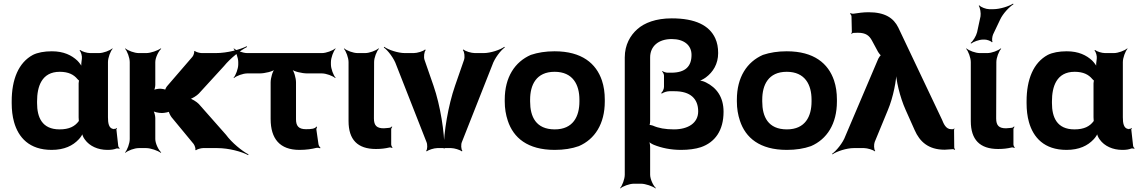

<svg xmlns="http://www.w3.org/2000/svg" viewBox="-20 -823 6325 1067"><path d="M612 -107 615 -104 611 -106C584 -109 580 -140 580 -171V-478C580 -502 594 -539 606 -552L604 -554C591 -542 554 -528 530 -528H481C463 -528 435 -537 426 -545L422 -542C431 -535 437 -510 435 -497C433 -482 429 -458 434 -446L438 -447C434 -457 421 -475 410 -486C378 -516 334 -538 268 -538C226 -538 189 -531 163 -518C83 -475 45 -382 45 -260V-250C45 -212 49 -177 58 -145C82 -59 143 10 267 10C338 10 385 -14 417 -48C428 -59 440 -77 441 -87H436C435 -77 443 -58 452 -47C478 -11 524 10 577 10C598 10 613 8 628 2C632 1 640 2 643 4L645 0C642 -1 637 -8 637 -13L627 -102C626 -105 629 -108 630 -110L627 -112C626 -111 623 -107 621 -107ZM417 -360V-171C417 -165 418 -159 418 -153C418 -153 419 -149 420 -149C420 -149 420 -153 420 -153C419 -153 417 -149 417 -149C396 -121 365 -104 311 -104C213 -104 186 -172 186 -250V-260C186 -341 211 -424 312 -424C361 -424 390 -408 410 -384C411 -382 421 -373 422 -374L420 -378C419 -377 417 -363 417 -360Z M933 -172 1056 -23C1062 -15 1069 5 1065 10L1069 12C1073 7 1097 0 1108 0H1188C1252 0 1324 20 1359 39L1361 35C1326 17 1268 -30 1236 -74L1085 -245C1075 -256 1044 -276 1032 -276V-272C1044 -272 1075 -292 1085 -303L1225 -456C1260 -499 1317 -544 1353 -562L1351 -566C1315 -548 1244 -528 1179 -528H1101C1091 -528 1067 -534 1063 -540L1059 -538C1061 -532 1055 -513 1049 -507L911 -347C906 -342 895 -325 899 -320L903 -322C901 -327 877 -330 869 -330C857 -330 836 -326 831 -321L834 -318C839 -323 843 -341 843 -351V-478C843 -502 861 -539 876 -552L873 -554C857 -542 817 -528 793 -528H751C727 -528 690 -542 677 -554L675 -552C687 -539 701 -502 701 -478V-50C701 -26 687 11 675 24L677 26C690 14 727 0 751 0H793C817 0 857 14 873 26L876 24C861 11 843 -26 843 -50V-167C843 -180 837 -204 830 -211L827 -208C834 -201 861 -195 879 -195H881C892 -195 921 -200 925 -205L919 -207C915 -202 927 -180 933 -172Z M1680 -105C1638 -105 1625 -125 1625 -160V-365C1625 -389 1614 -429 1601 -441L1599 -439C1611 -426 1658 -415 1688 -415H1769C1793 -415 1830 -401 1843 -389L1845 -391C1833 -404 1819 -441 1819 -465V-478C1819 -502 1833 -539 1845 -552L1843 -554C1830 -542 1793 -528 1769 -528H1354C1330 -528 1293 -542 1280 -554L1278 -552C1290 -539 1304 -502 1304 -478V-465C1304 -441 1290 -404 1278 -391L1280 -389C1293 -401 1330 -415 1354 -415H1422C1452 -415 1498 -426 1510 -439L1508 -441C1495 -429 1484 -389 1484 -365V-162C1484 -52 1535 10 1644 10C1683 10 1713 5 1737 -1C1744 -3 1755 -1 1759 1L1761 -2C1757 -5 1751 -14 1750 -21L1738 -104C1738 -109 1741 -115 1742 -117L1739 -120C1730 -107 1710 -105 1680 -105Z M2069 5C2098 5 2121 2 2142 -3C2147 -5 2156 -3 2159 0L2161 -3C2158 -6 2154 -15 2154 -20V-105C2154 -110 2158 -115 2160 -118L2157 -120C2155 -118 2150 -113 2145 -113L2137 -112L2113 -110C2074 -110 2058 -125 2058 -165L2059 -478C2059 -502 2073 -539 2086 -552L2083 -554C2070 -542 2033 -528 2009 -528H1967C1943 -528 1906 -542 1893 -554L1891 -552C1903 -539 1917 -502 1917 -478V-150C1917 -47 1967 5 2069 5Z M2389 -347 2339 -491C2334 -506 2337 -536 2346 -545L2342 -548C2333 -538 2298 -528 2279 -528H2230C2192 -528 2138 -546 2115 -563L2113 -559C2136 -543 2170 -498 2182 -462L2350 -34C2356 -21 2356 7 2348 16L2352 18C2361 10 2392 0 2410 0H2487C2505 0 2537 10 2546 18L2550 16C2542 7 2541 -21 2547 -34L2716 -462C2728 -498 2762 -543 2785 -559L2783 -563C2760 -546 2706 -528 2668 -528H2619C2600 -528 2565 -538 2556 -548L2552 -545C2561 -536 2564 -506 2559 -491L2509 -347C2470 -235 2446 -85 2446 3H2450C2450 -85 2428 -235 2389 -347Z M2785 -269V-259C2785 -220 2791 -185 2802 -152C2833 -58 2911 10 3063 10C3113 10 3158 3 3197 -11C3285 -49 3341 -134 3341 -259V-269C3341 -308 3336 -343 3325 -376C3293 -470 3214 -538 3062 -538C3012 -538 2969 -531 2930 -518C2841 -479 2785 -394 2785 -269ZM3200 -269V-259C3200 -176 3165 -104 3063 -104C2958 -104 2926 -175 2926 -259V-269C2926 -351 2960 -424 3062 -424C3164 -424 3200 -352 3200 -269Z M3765 10C3806 10 3845 5 3875 -5C3953 -32 4001 -97 4001 -202C4001 -284 3962 -336 3903 -365C3890 -372 3870 -377 3859 -375V-371C3870 -373 3891 -384 3903 -393C3942 -422 3971 -467 3971 -528C3971 -559 3966 -586 3955 -610C3922 -682 3844 -721 3713 -721C3625 -721 3561 -696 3522 -661C3483 -627 3452 -574 3452 -504V148C3452 172 3438 209 3426 222L3428 224C3441 212 3478 198 3502 198H3543C3567 198 3607 212 3623 224L3625 222C3610 209 3593 172 3593 148V-6C3593 -17 3590 -34 3586 -41L3583 -39C3587 -32 3602 -23 3614 -18C3656 -1 3707 10 3765 10ZM3860 -204C3860 -140 3805 -104 3725 -104C3677 -104 3639 -111 3608 -125C3603 -127 3589 -130 3586 -128L3588 -125C3591 -127 3593 -142 3593 -148V-504C3593 -565 3638 -606 3713 -606C3781 -606 3823 -572 3823 -518C3823 -455 3790 -419 3710 -419H3690C3680 -419 3667 -424 3662 -428L3659 -426C3664 -422 3670 -411 3670 -403V-340C3670 -328 3662 -312 3654 -306L3658 -303C3666 -309 3685 -316 3700 -316H3729C3817 -316 3860 -274 3860 -204Z M4075 -269V-259C4075 -220 4081 -185 4092 -152C4123 -58 4201 10 4353 10C4403 10 4448 3 4487 -11C4575 -49 4631 -134 4631 -259V-269C4631 -308 4626 -343 4615 -376C4583 -470 4504 -538 4352 -538C4302 -538 4259 -531 4220 -518C4131 -479 4075 -394 4075 -269ZM4490 -269V-259C4490 -176 4455 -104 4353 -104C4248 -104 4216 -175 4216 -259V-269C4216 -351 4250 -424 4352 -424C4454 -424 4490 -352 4490 -269Z M5266 -105C5236 -105 5224 -136 5215 -158L4972 -670C4946 -723 4898 -755 4807 -755C4778 -755 4749 -751 4724 -747C4719 -746 4709 -748 4706 -750L4704 -747C4707 -745 4712 -737 4712 -732L4714 -644C4714 -642 4711 -639 4710 -638L4714 -635C4715 -636 4717 -639 4720 -640C4729 -640 4736 -641 4747 -641C4792 -641 4811 -625 4826 -597L4860 -534C4862 -530 4874 -514 4878 -514V-518C4874 -518 4863 -502 4861 -497L4678 -67C4665 -30 4628 15 4604 32L4606 35C4630 18 4685 0 4724 0H4782C4800 0 4833 10 4841 18L4844 16C4836 7 4836 -21 4841 -34L4914 -211C4944 -282 4963 -380 4963 -437L4958 -436C4958 -380 4981 -283 5013 -212L5063 -100C5091 -36 5139 9 5230 9C5248 8 5263 7 5276 6C5279 6 5284 8 5285 10L5288 7C5286 5 5283 1 5283 -2L5282 -102C5282 -104 5284 -106 5285 -107L5282 -109C5281 -108 5280 -106 5278 -106V-105Z M5527 5C5556 5 5579 2 5600 -3C5605 -5 5614 -3 5617 0L5619 -3C5616 -6 5612 -15 5612 -20V-105C5612 -110 5616 -115 5618 -118L5615 -120C5613 -118 5608 -113 5603 -113L5595 -112L5571 -110C5532 -110 5516 -125 5516 -165L5517 -478C5517 -502 5531 -539 5544 -552L5541 -554C5528 -542 5491 -528 5467 -528H5425C5401 -528 5364 -542 5351 -554L5349 -552C5361 -539 5375 -502 5375 -478V-150C5375 -47 5425 5 5527 5ZM5429 -732 5410 -644C5405 -623 5387 -594 5374 -584L5377 -581C5390 -591 5421 -603 5443 -603H5453C5465 -603 5488 -595 5492 -588L5496 -590C5491 -597 5494 -621 5499 -632L5538 -714C5553 -747 5589 -785 5612 -799L5610 -803C5587 -788 5537 -772 5501 -772H5477C5460 -772 5431 -783 5423 -793L5419 -791C5427 -781 5432 -749 5429 -732Z M6252 -107 6255 -104 6251 -106C6224 -109 6220 -140 6220 -171V-478C6220 -502 6234 -539 6246 -552L6244 -554C6231 -542 6194 -528 6170 -528H6121C6103 -528 6075 -537 6066 -545L6062 -542C6071 -535 6077 -510 6075 -497C6073 -482 6069 -458 6074 -446L6078 -447C6074 -457 6061 -475 6050 -486C6018 -516 5974 -538 5908 -538C5866 -538 5829 -531 5803 -518C5723 -475 5685 -382 5685 -260V-250C5685 -212 5689 -177 5698 -145C5722 -59 5783 10 5907 10C5978 10 6025 -14 6057 -48C6068 -59 6080 -77 6081 -87H6076C6075 -77 6083 -58 6092 -47C6118 -11 6164 10 6217 10C6238 10 6253 8 6268 2C6272 1 6280 2 6283 4L6285 0C6282 -1 6277 -8 6277 -13L6267 -102C6266 -105 6269 -108 6270 -110L6267 -112C6266 -111 6263 -107 6261 -107ZM6057 -360V-171C6057 -165 6058 -159 6058 -153C6058 -153 6059 -149 6060 -149C6060 -149 6060 -153 6060 -153C6059 -153 6057 -149 6057 -149C6036 -121 6005 -104 5951 -104C5853 -104 5826 -172 5826 -250V-260C5826 -341 5851 -424 5952 -424C6001 -424 6030 -408 6050 -384C6051 -382 6061 -373 6062 -374L6060 -378C6059 -377 6057 -363 6057 -360Z"/></svg>

Font: Asimov
Style: EdgeWide
Weight: 500
Designer: Google
Version: Version 2.000980: 2014